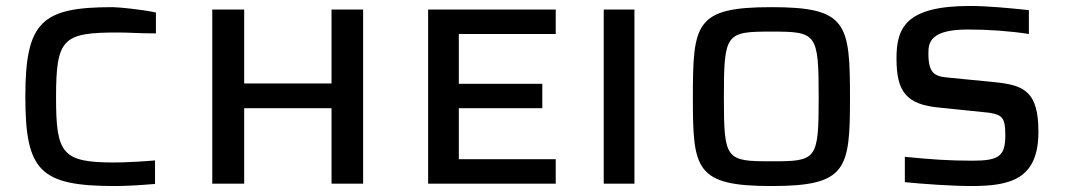

<svg xmlns="http://www.w3.org/2000/svg" viewBox="-20 -616 3578 644"><path d="M366 8C404 8 452 5 500 1V-78C470 -75 404 -71 363 -71C188 -71 168 -101 168 -289C168 -488 191 -507 376 -507C415 -507 443 -504 503 -504V-574C459 -584 377 -592 358 -592C121 -592 65 -545 65 -292C65 -42 114 8 366 8Z M692 0H799V-253H1092V0H1198V-584H1092V-336H799V-584H692Z M1416 0H1844V-82H1519V-253H1799V-335H1519V-502H1844V-584H1416Z M2005 0H2108V-584H2005Z M2568 8C2821 8 2831 -48 2831 -289C2831 -538 2821 -592 2568 -592C2312 -592 2304 -538 2304 -289C2304 -48 2312 8 2568 8ZM2568 -75C2415 -75 2408 -79 2408 -289C2408 -505 2415 -510 2568 -510C2719 -510 2726 -505 2726 -289C2726 -79 2719 -75 2568 -75Z M3238 8C3371 8 3463 -16 3463 -174C3463 -307 3417 -330 3320 -340L3158 -356C3114 -360 3094 -371 3094 -437C3094 -472 3099 -517 3226 -517C3297 -517 3366 -512 3431 -502V-582C3366 -589 3290 -596 3234 -596C3018 -596 2987 -523 2987 -420C2987 -309 3019 -265 3132 -255L3297 -238C3341 -231 3352 -222 3352 -163C3352 -92 3331 -77 3241 -77C3165 -77 3106 -81 3015 -90V-5C3073 1 3175 8 3238 8Z"/></svg>

Font: Saira UNSAM Medium SC
Style: Regular
Weight: 500
Designer: Hector Gatti with collaboration of the Omnibus-Type team
Foundry: Omnibus-Type
Version: Version 1.072;PS 001.072;hotconv 1.0.88;makeotf.lib2.5.64775